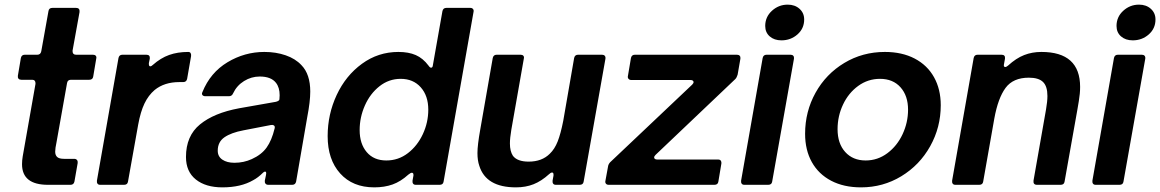

<svg xmlns="http://www.w3.org/2000/svg" viewBox="-20 -797 5003 828"><path d="M301 -14Q298 0 284 0H187Q75 0 75 -89Q75 -105 78 -123L133 -435V-439Q133 -445 129.5 -449Q126 -453 119 -453H72Q64 -453 60 -457.5Q56 -462 57 -470L70 -547Q73 -561 87 -561H141Q155 -561 158 -576L189 -749Q191 -763 206 -763H308Q325 -763 323 -745L293 -579V-576Q293 -561 308 -561H381Q389 -561 393 -556.5Q397 -552 395 -544L382 -467Q380 -453 365 -453H286Q271 -453 269 -438L224 -185Q218 -157 218 -143Q218 -128 226.5 -120Q235 -112 257 -112H300Q308 -112 312 -107Q316 -102 315 -94Z M412 0Q404 0 400.5 -5Q397 -10 398 -18L491 -547Q494 -561 508 -561H611Q628 -561 626 -544L622 -525V-521Q622 -511 628 -511Q633 -511 639 -517Q673 -547 709.5 -560Q746 -573 792 -573Q799 -573 802 -568Q805 -563 804 -555L787 -457Q784 -443 770 -443H753Q689 -443 647 -409Q620 -386 603 -350.5Q586 -315 576 -260L532 -14Q530 0 515 0Z M782 -120Q782 -211 842.5 -260.5Q903 -310 1011 -330L1170 -358Q1185 -362 1185 -369L1186 -386Q1186 -420 1170 -440Q1149 -467 1100 -467Q1064 -467 1032.5 -447.5Q1001 -428 985 -394Q980 -382 967 -382H866Q857 -382 853 -387Q849 -392 853 -400Q887 -484 961 -528.5Q1035 -573 1120 -573Q1170 -573 1212 -558.5Q1254 -544 1280 -516Q1318 -477 1318 -402Q1318 -359 1305 -292L1257 -14Q1254 0 1240 0H1137Q1129 0 1125 -5Q1121 -10 1122 -18L1127 -42Q1128 -45 1128 -50Q1128 -57 1123 -57Q1119 -57 1114 -52Q1093 -31 1072 -20Q1019 11 939 11Q867 11 824.5 -23Q782 -57 782 -120ZM1066 -111Q1108 -130 1130 -161Q1152 -192 1164 -242Q1165 -244 1165 -248Q1165 -254 1160.5 -256.5Q1156 -259 1149 -258L1030 -235Q977 -225 948 -205Q919 -185 919 -147Q919 -122 939 -108.5Q959 -95 991 -95Q1031 -95 1066 -111Z M1393 -210Q1393 -304 1432 -387.5Q1471 -471 1541 -522Q1611 -573 1698 -573Q1742 -573 1773 -559.5Q1804 -546 1828 -514Q1834 -505 1839 -505Q1846 -505 1847 -517L1888 -749Q1891 -763 1905 -763H2008Q2016 -763 2020 -758Q2024 -753 2022 -745L1893 -14Q1891 0 1876 0H1773Q1765 0 1761.5 -5Q1758 -10 1759 -18L1763 -40V-43Q1763 -52 1756 -52Q1751 -52 1741 -44Q1708 -14 1673 -1.5Q1638 11 1594 11Q1501 11 1447 -49Q1393 -109 1393 -210ZM1827 -324Q1827 -384 1794.5 -420.5Q1762 -457 1708 -457Q1657 -457 1616.5 -425Q1576 -393 1553.5 -342Q1531 -291 1531 -236Q1531 -177 1561.5 -141Q1592 -105 1646 -105Q1698 -105 1739 -136.5Q1780 -168 1803.5 -218.5Q1827 -269 1827 -324Z M2047 -82Q2039 -105 2039 -137Q2039 -171 2051 -238L2105 -547Q2108 -561 2122 -561H2225Q2233 -561 2237 -556.5Q2241 -552 2239 -544L2185 -237Q2179 -201 2179 -178Q2179 -145 2192 -125Q2211 -100 2260 -100Q2317 -100 2351 -134Q2372 -154 2385 -187Q2398 -220 2409 -276L2456 -547Q2459 -561 2473 -561H2576Q2584 -561 2588 -556.5Q2592 -552 2591 -544L2497 -14Q2495 0 2480 0H2377Q2369 0 2365.5 -5Q2362 -10 2363 -18L2367 -40V-44Q2367 -53 2361 -53Q2355 -53 2348 -46Q2315 -16 2281 -2.5Q2247 11 2205 11Q2076 11 2047 -82Z M3078 -14Q3076 0 3061 0H2605Q2597 0 2593 -5Q2589 -10 2591 -18L2602 -78Q2603 -88 2611 -97L2965 -432Q2971 -438 2971 -443Q2971 -447 2967.5 -449.5Q2964 -452 2957 -452H2702Q2695 -452 2690.5 -457Q2686 -462 2688 -470L2701 -547Q2704 -561 2718 -561H3158Q3166 -561 3170 -556.5Q3174 -552 3173 -544L3161 -475Q3157 -462 3151 -456L2807 -129Q2801 -123 2801 -118Q2801 -114 2804.5 -111.5Q2808 -109 2815 -109H3077Q3085 -109 3088.5 -104Q3092 -99 3091 -92Z M3310 -14Q3308 0 3293 0H3190Q3182 0 3178.5 -5Q3175 -10 3176 -18L3269 -547Q3272 -561 3286 -561H3389Q3397 -561 3401 -556.5Q3405 -552 3404 -544ZM3280 -685Q3280 -724 3309 -750.5Q3338 -777 3377 -777Q3408 -777 3428 -759Q3448 -741 3448 -713Q3448 -674 3419 -648.5Q3390 -623 3350 -623Q3319 -623 3299.5 -640Q3280 -657 3280 -685Z M3452 -220Q3452 -316 3497 -397Q3542 -478 3621 -525.5Q3700 -573 3796 -573Q3870 -573 3924.5 -544.5Q3979 -516 4008 -464Q4037 -412 4037 -343Q4037 -248 3991.5 -166.5Q3946 -85 3867 -37Q3788 11 3693 11Q3619 11 3564.5 -17.5Q3510 -46 3481 -98Q3452 -150 3452 -220ZM3896 -324Q3896 -384 3863.5 -420.5Q3831 -457 3775 -457Q3723 -457 3681 -426.5Q3639 -396 3615.5 -346Q3592 -296 3592 -240Q3592 -178 3625 -141.5Q3658 -105 3713 -105Q3765 -105 3807 -136.5Q3849 -168 3872.5 -218.5Q3896 -269 3896 -324Z M4220 -14Q4218 0 4203 0H4100Q4092 0 4088.5 -5Q4085 -10 4086 -18L4179 -547Q4182 -561 4196 -561H4299Q4316 -561 4314 -544L4310 -522L4309 -516Q4309 -508 4315 -508Q4320 -508 4327 -514Q4362 -546 4396.5 -559.5Q4431 -573 4471 -573Q4638 -573 4638 -422Q4638 -394 4632.5 -361.5Q4627 -329 4626 -323L4571 -14Q4569 0 4554 0H4452Q4435 0 4437 -18L4491 -325Q4497 -360 4497 -383Q4497 -425 4478 -443.5Q4459 -462 4417 -462Q4349 -462 4316.5 -418Q4284 -374 4268 -286Z M4825 -14Q4823 0 4808 0H4705Q4697 0 4693.5 -5Q4690 -10 4691 -18L4784 -547Q4787 -561 4801 -561H4904Q4912 -561 4916 -556.5Q4920 -552 4919 -544ZM4795 -685Q4795 -724 4824 -750.5Q4853 -777 4892 -777Q4923 -777 4943 -759Q4963 -741 4963 -713Q4963 -674 4934 -648.5Q4905 -623 4865 -623Q4834 -623 4814.5 -640Q4795 -657 4795 -685Z"/></svg>

Font: Open Sauce Two
Style: Bold Italic
Weight: 700
Italic angle: -10°
Designer: Alfredo Marco Pradil
Foundry: Creative Sauce Fz LLC
Version: Version 1.477